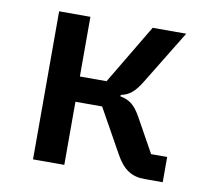

<svg xmlns="http://www.w3.org/2000/svg" viewBox="-63 -587 727 659"><g transform="rotate(10 300.0 -258.0)"><path d="M92 0H201V-220H294L380 -66C406 -19 436 0 480 0H544V-88H488L423 -205C401 -245 382 -259 350 -265V-270C378 -276 397 -290 420 -328L535 -516H418L294 -308H201V-516H92Z"/></g></svg>

Font: IBM Plex Mono Medm
Style: Regular
Weight: 500
Monospace: yes
Designer: Mike Abbink, Paul van der Laan, Pieter van Rosmalen
Foundry: Bold Monday
Version: Version 2.004